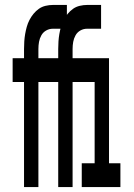

<svg xmlns="http://www.w3.org/2000/svg" viewBox="-20 -755 540 775"><path d="M77 0V-424H31V-520H77V-557Q77 -572 78 -587.5Q79 -603 81.5 -617.5Q84 -632 88 -646.5Q92 -661 99 -674.5Q106 -688 115.5 -699.5Q125 -711 137 -719.5Q149 -728 164 -731.5Q179 -735 193 -735H250V-639H193Q179 -639 166.5 -632Q154 -625 147 -612.5Q140 -600 137.5 -586Q135 -572 135 -557V-520H234V-424H135V0ZM215 0V-424H169V-520H215V-557Q215 -572 216 -587.5Q217 -603 219.5 -617.5Q222 -632 226 -646.5Q230 -661 237 -674.5Q244 -688 253.5 -699.5Q263 -711 275 -719.5Q287 -728 302 -731.5Q317 -735 331 -735H388V-639H331Q317 -639 304.5 -632Q292 -625 285 -612.5Q278 -600 275.5 -586Q273 -572 273 -557V-520H372V-424H273V0ZM310 0V-96H362V-424H316V-520H420V-96H466V0Z"/></svg>

Font: Iosevka Fixed
Style: Bold
Weight: 700
Monospace: yes
Designer: Belleve Invis
Foundry: Belleve Invis
Version: Version 32.3.0